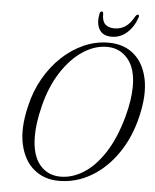

<svg xmlns="http://www.w3.org/2000/svg" viewBox="-59 -915 791 977"><g transform="rotate(5 337.0 -427.0)"><path d="M470 -710.5Q548 -710.5 599.5 -666.8Q651 -623 667.8 -542.8Q684.5 -462.5 658.5 -353Q633.5 -244 577.2 -161.8Q521 -79.5 443.8 -33.8Q366.5 12 278 12Q203 12 150.5 -31.5Q98 -75 79.8 -156.8Q61.5 -238.5 89.5 -353.5Q107 -430.5 144 -495.5Q181 -560.5 232.2 -608.8Q283.5 -657 344.2 -683.8Q405 -710.5 470 -710.5ZM284.5 -10Q345.5 -10 403.2 -46.8Q461 -83.5 509 -157.5Q557 -231.5 588 -344Q611.5 -432 611.5 -498Q612 -590.5 570.5 -639.5Q529 -688.5 464 -688.5Q400 -688.5 339.5 -648Q279 -607.5 231.5 -533.8Q184 -460 159 -360Q147.5 -313.5 142 -274.2Q136.5 -235 137 -202Q137.5 -108 178 -59Q218.5 -10 284.5 -10ZM492.5 -785.5Q523.5 -785.5 548.2 -802Q573 -818.5 593.5 -856.5Q599.5 -865.5 605.5 -865.5Q614.5 -865.5 610.5 -852Q594 -802.5 560 -772.2Q526 -742 481.5 -742Q437 -742 418.8 -772.5Q400.5 -803 410.5 -853Q412.5 -865.5 421.5 -865.5Q428 -865.5 429 -856.5Q428 -818.5 444.5 -802Q461 -785.5 492.5 -785.5Z"/></g></svg>

Font: Fraunces 144pt S050 Light
Style: Italic
Weight: 300
Italic angle: -16°
Version: Version 1.000; ttfautohint (v1.8.3)